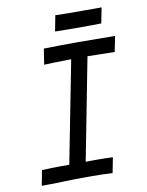

<svg xmlns="http://www.w3.org/2000/svg" viewBox="-87 -842 692 905"><g transform="rotate(-10 259.0 -389.5)"><path d="M462.4 -777.8 447.8 -703.6H439.5Q411.1 -702.6 340.8 -702.6Q268.1 -702.6 234.9 -703.6L226.6 -704.1L241.2 -779.8L250 -778.8Q281.7 -777.8 374 -777.8Q374 -777.8 454.1 -777.8ZM160.6 -633.8Q237.3 -635.7 323.7 -635.7Q382.3 -635.7 501.5 -634.3L486.8 -560.1Q455.1 -560.1 417 -561.3Q378.9 -562.5 356.9 -562.5L262.2 -74.2Q272.9 -74.2 291.3 -74.5Q309.6 -74.7 322.3 -74.7Q358.9 -74.7 392.1 -72.8L377.9 0.5Q328.6 -2.4 275.9 -2.4Q265.1 -2.4 240.2 -2.2Q215.3 -2 200.2 -2Q187 -2 134.3 -0.2Q81.5 1.5 38.6 1.5L52.7 -71.3Q105 -73.7 147 -73.7H183.6L278.8 -562Q184.6 -560.5 148.9 -558.6Z"/></g></svg>

Font: Fantasque Sans Mono
Style: Italic
Weight: 400
Italic angle: -11°
Monospace: yes
Designer: Jany Belluz
Version: Version 1.8.0 ; ttfautohint (v1.8.2)